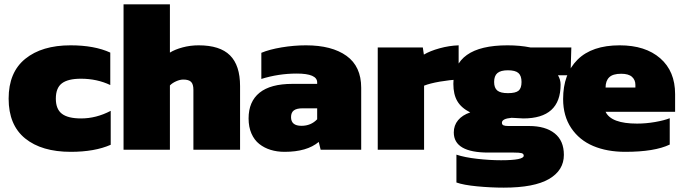

<svg xmlns="http://www.w3.org/2000/svg" viewBox="-20 -694 3169 890"><path d="M308.1 9.8Q173.3 9.8 96.7 -52.2Q20 -114.3 20 -236.8Q20 -358.9 97.2 -421.4Q174.3 -483.9 307.1 -483.9Q418 -483.9 491.2 -450.2V-299.8Q429.7 -329.1 355 -329.1Q295.4 -329.1 267.1 -307.9Q238.8 -286.6 238.8 -236.8Q238.8 -188 267.1 -166.5Q295.4 -145 356 -145Q425.8 -145 493.2 -180.2V-22.9Q418.9 9.8 308.1 9.8Z M552.7 0V-673.8H767.6V-450.2Q791 -464.8 826.7 -474.4Q862.3 -483.9 900.9 -483.9Q999.5 -483.9 1046.1 -437.5Q1092.8 -391.1 1092.8 -294.9V0H876.5V-277.8Q876.5 -303.7 865.7 -314.5Q855 -325.2 829.6 -325.2Q814 -325.2 796.1 -317.1Q778.3 -309.1 767.6 -297.9V0Z M1299.3 9.8Q1264.2 9.8 1234.6 0.7Q1205.1 -8.3 1181.9 -26.6Q1158.7 -44.9 1145.5 -75.2Q1132.3 -105.5 1132.3 -145Q1132.3 -223.1 1183.1 -264.2Q1233.9 -305.2 1335.4 -305.2H1450.2V-312Q1450.2 -353 1355.5 -353Q1271.5 -353 1191.4 -328.1V-449.2Q1228.5 -464.8 1285.6 -474.4Q1342.8 -483.9 1398.4 -483.9Q1518.1 -483.9 1586.2 -435.1Q1654.3 -386.2 1654.3 -287.1V0H1466.3L1457.5 -36.1Q1402.8 9.8 1299.3 9.8ZM1377.4 -110.8Q1421.4 -110.8 1450.2 -141.1V-191.9H1382.3Q1355 -191.9 1342 -182.1Q1329.1 -172.4 1329.1 -150.9Q1329.1 -110.8 1377.4 -110.8Z M1731 0V-474.1H1939.9L1944.8 -440.9Q1973.6 -458 2017.8 -470.2Q2062 -482.4 2106 -483.9V-325.2Q2065.9 -323.7 2019.3 -315.7Q1972.7 -307.6 1945.8 -296.9V0Z M2315.4 175.8Q2254.9 175.8 2191.4 169.7Q2127.9 163.6 2095.7 151.9V22.9Q2133.8 35.6 2191.9 42.2Q2250 48.8 2302.7 48.8Q2407.7 48.8 2407.7 27.8Q2407.7 18.6 2397.7 15.9Q2387.7 13.2 2362.3 13.2H2243.7Q2083.5 13.2 2083.5 -80.1Q2083.5 -112.8 2103.3 -136.7Q2123 -160.6 2159.7 -172.9Q2118.2 -193.8 2099.9 -225.1Q2081.5 -256.3 2081.5 -305.2Q2081.5 -483.9 2332.5 -483.9Q2390.6 -483.9 2438.5 -474.1H2628.4L2624.5 -345.2H2566.4Q2578.6 -325.2 2578.6 -301.8Q2578.6 -145 2405.8 -145Q2399.9 -145 2351.6 -147.9Q2306.6 -144 2306.6 -125Q2306.6 -116.2 2314 -113Q2321.3 -109.9 2336.4 -109.9H2432.6Q2508.3 -109.9 2551 -75.9Q2593.8 -42 2593.8 23.9Q2593.8 95.7 2524.9 135.7Q2456.1 175.8 2315.4 175.8ZM2334.5 -262.2Q2370.1 -262.2 2383.8 -273.7Q2397.5 -285.2 2397.5 -314Q2397.5 -342.8 2383.1 -355.5Q2368.7 -368.2 2334.5 -368.2Q2300.8 -368.2 2285.6 -355.2Q2270.5 -342.3 2270.5 -314Q2270.5 -286.6 2285.2 -274.4Q2299.8 -262.2 2334.5 -262.2Z M2878.4 9.8Q2793.9 9.8 2729.7 -17.3Q2665.5 -44.4 2627.9 -100.3Q2590.3 -156.2 2590.3 -234.9Q2590.3 -351.1 2657.2 -417.5Q2724.1 -483.9 2852.5 -483.9Q2971.7 -483.9 3040.5 -423.8Q3109.4 -363.8 3109.4 -257.8V-175.8H2787.1Q2813 -121.1 2933.1 -121.1Q2974.6 -121.1 3016.4 -128.4Q3058.1 -135.7 3084.5 -146V-23.9Q3014.2 9.8 2878.4 9.8ZM2787.1 -288.1H2925.3V-300.8Q2925.3 -323.7 2909.4 -337.9Q2893.6 -352.1 2859.4 -352.1Q2820.8 -352.1 2804 -335.7Q2787.1 -319.3 2787.1 -288.1Z"/></svg>

Font: Kanit ExtraBold
Style: Regular
Weight: 800
Designer: Katatrad Team
Foundry: CadsonDemak
Version: Version 1.000;PS 001.000;hotconv 1.0.88;makeotf.lib2.5.64775